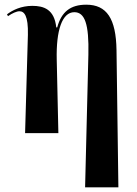

<svg xmlns="http://www.w3.org/2000/svg" viewBox="-20 -568 586 819"><path d="M343 231H485L477 -354C475 -489 435 -548 348 -548C281 -548 242 -518 224 -451H220C212 -528 167 -543 118 -543C70 -543 34 -525 10 -507L14 -499C33 -512 51 -520 63 -520C83 -520 101 -502 99 -419L87 0H229L222 -313C219 -439 245 -516 297 -516C342 -516 360 -465 357 -335Z"/></svg>

Font: Noto Serif Display ExtraCondensed
Style: Bold
Weight: 700
Width: 2
Designer: Monotype Design Team
Foundry: Monotype Imaging Inc.
Version: Version 2.009